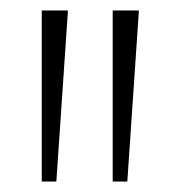

<svg xmlns="http://www.w3.org/2000/svg" viewBox="-20 -828 335 368"><path d="M110 -808V-804L88 -480H60V-808ZM246 -808V-804L224 -480H196V-808Z"/></svg>

Font: Encode Sans Compressed
Style: Light
Weight: 300
Designer: Pablo Impallari, Andres Torresi
Foundry: Pablo Impallari, Andres Torresi
Version: Version 1.000; ttfautohint (v1.00) -l 8 -r 50 -G 200 -x 14 -